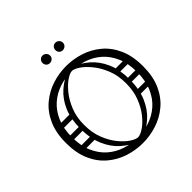

<svg xmlns="http://www.w3.org/2000/svg" viewBox="-216 -1064 1266 1266"><g transform="rotate(-45 417.0 -430.5)"><path d="M721 -351Q721 -432 695.5 -490.5Q670 -549 627 -586.5Q584 -624 529.5 -642Q475 -660 417 -660Q359 -660 304.5 -642Q250 -624 207 -586.5Q164 -549 138.5 -490.5Q113 -432 113 -351Q113 -270 138.5 -211.5Q164 -153 207 -115.5Q250 -78 304.5 -60Q359 -42 417 -42Q475 -42 529.5 -60Q584 -78 627 -115.5Q670 -153 695.5 -211.5Q721 -270 721 -351ZM58 -351Q58 -446 88.5 -514Q119 -582 171 -625.5Q223 -669 287 -689.5Q351 -710 417 -710Q483 -710 547 -689.5Q611 -669 663 -625.5Q715 -582 745.5 -514Q776 -446 776 -351Q776 -256 745.5 -188Q715 -120 663 -76.5Q611 -33 547 -12.5Q483 8 417 8Q351 8 287 -12.5Q223 -33 171 -76.5Q119 -120 88.5 -188Q58 -256 58 -351ZM222 -252Q222 -243 217 -238Q212 -233 205 -233H110Q94 -233 94 -252Q94 -269 111 -269H205Q222 -269 222 -252ZM220 -451Q220 -442 215 -437Q210 -432 203 -432H108Q92 -432 92 -451Q92 -468 109 -468H203Q220 -468 220 -451ZM214 -350Q214 -341 209 -336Q204 -331 197 -331H102Q86 -331 86 -350Q86 -367 103 -367H197Q214 -367 214 -350ZM613 -252Q613 -269 630 -269H724Q741 -269 741 -252Q741 -233 725 -233H630Q623 -233 618 -238Q613 -243 613 -252ZM615 -451Q615 -468 632 -468H726Q743 -468 743 -451Q743 -432 727 -432H632Q625 -432 620 -437Q615 -442 615 -451ZM621 -350Q621 -367 638 -367H732Q749 -367 749 -350Q749 -331 733 -331H638Q631 -331 626 -336Q621 -341 621 -350ZM439 -18 422 -42Q442 -42 474.5 -63Q507 -84 539.5 -124Q572 -164 594.5 -221Q617 -278 617 -351Q617 -423 594 -480Q571 -537 538 -577.5Q505 -618 473 -639Q441 -660 422 -660L438 -680Q498 -658 546.5 -615.5Q595 -573 623.5 -508Q652 -443 652 -351Q652 -260 623.5 -193.5Q595 -127 547 -84Q499 -41 439 -18ZM405 -18Q346 -41 297.5 -84Q249 -127 220.5 -193.5Q192 -260 192 -351Q192 -443 220.5 -508Q249 -573 298 -615.5Q347 -658 406 -680L422 -660Q403 -660 371 -639Q339 -618 306 -577.5Q273 -537 250 -480Q227 -423 227 -351Q227 -278 249.5 -221Q272 -164 304.5 -124Q337 -84 369.5 -63Q402 -42 422 -42ZM476 -799Q461 -799 451.5 -809Q442 -819 442 -834Q442 -848 451.5 -858.5Q461 -869 476 -869Q491 -869 501.5 -858.5Q512 -848 512 -834Q512 -819 501.5 -809Q491 -799 476 -799ZM356 -799Q341 -799 331.5 -809Q322 -819 322 -834Q322 -848 331.5 -858.5Q341 -869 356 -869Q371 -869 381.5 -858.5Q392 -848 392 -834Q392 -819 381.5 -809Q371 -799 356 -799Z"/></g></svg>

Font: Agu Display
Style: Regular
Weight: 400
Designer: Oluwaseun Badejo
Version: Version 1.103